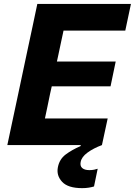

<svg xmlns="http://www.w3.org/2000/svg" viewBox="-20 -733 682 970"><path d="M17 0Q29 -57 40.5 -110.8Q52 -164.5 66.5 -232.5L117.5 -473Q132.5 -542.5 144.2 -597.8Q156 -653 168.5 -713H641.5L613 -578.5H301Q294.5 -548.5 287.8 -517Q281 -485.5 273.5 -449.5L267.5 -422H564.5L538.5 -297H241.5L233 -259Q226 -224 219.5 -193.5Q213 -163 207 -134.5H524L495 0ZM395 217.5Q323 217.5 293.5 185.2Q264 153 272.5 111.5Q280.5 71 311.8 47.5Q343 24 387 5L393 -24L471 -33.5L495 0Q452 16 422 38Q392 60 387.5 85.5Q383.5 105.5 395.5 116Q407.5 126.5 431.5 126.5Q445 126.5 456 124.2Q467 122 473.5 119.5L455 209Q444 212.5 428.8 215Q413.5 217.5 395 217.5Z"/></svg>

Font: Commissioner
Style: Bold Italic
Weight: 700
Italic angle: -12°
Designer: Kostas Bartsokas
Foundry: Kostas Bartsokas
Version: Version 1.000; ttfautohint (v1.8.3)